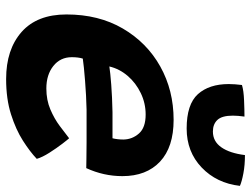

<svg xmlns="http://www.w3.org/2000/svg" viewBox="-114 -686 800 611"><g transform="rotate(90 285.5 -380.0)"><path d="M485 -97.5Q462.5 -76 427.2 -53.5Q392 -31 343.2 -15.5Q294.5 0 231 0Q137 0 81.2 -49.2Q25.5 -98.5 25.5 -192Q25.5 -294.5 70.2 -371.2Q115 -448 191 -490.5Q267 -533 361 -533Q447.5 -533 493.8 -489.8Q540 -446.5 540 -370Q540 -310.5 514.5 -255Q508.5 -255 485 -255.5Q461.5 -256 431.2 -256Q401 -256 372.5 -256Q344 -256 328.5 -256Q284 -255 236.8 -251.2Q189.5 -247.5 166 -244Q161.5 -230 161.5 -209Q161.5 -172.5 189.5 -150.2Q217.5 -128 261 -128Q298 -128 327.8 -140.8Q357.5 -153.5 380.2 -170.5Q403 -187.5 419.5 -200.5Q423 -197 437 -178.8Q451 -160.5 465.5 -137.8Q480 -115 485 -97.5ZM191 -328.5Q210 -331.5 249 -334.5Q288 -337.5 336.5 -338.5Q364.5 -338.5 389.2 -338.5Q414 -338.5 419.5 -338.5Q421.5 -346 422.5 -355.2Q423.5 -364.5 423.5 -373.5Q423 -401.5 404.2 -422.8Q385.5 -444 344 -444Q308 -444 275.8 -428.5Q243.5 -413 221 -386.8Q198.5 -360.5 191 -328.5ZM571 -744Q562.5 -670 512.5 -622.2Q462.5 -574.5 388.5 -574.5Q311.5 -574.5 279.2 -610.2Q247 -646 247 -708.5Q247 -718 247.8 -728.8Q248.5 -739.5 250 -750.5Q268 -756 299 -757.2Q330 -758.5 350.5 -758.5Q347.5 -737 347.5 -721.5Q347.5 -687 361 -672.5Q374.5 -658 398 -658Q429.5 -658 448.2 -684.8Q467 -711.5 473 -760Q505 -760 531.2 -755Q557.5 -750 571 -744Z"/></g></svg>

Font: Grandstander SemiBold
Style: Italic
Weight: 600
Italic angle: -15°
Designer: Tyler Finck
Foundry: Etcetera Type Co
Version: Version 1.200; ttfautohint (v1.8.3)